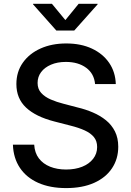

<svg xmlns="http://www.w3.org/2000/svg" viewBox="-20 -963 680 995"><path d="M322.8 11.7Q239.3 11.7 178.2 -15.4Q117.2 -42.5 83.3 -93Q49.3 -143.6 46.9 -213.4H157.2Q159.7 -170.9 181.4 -142.3Q203.1 -113.8 239.7 -99.1Q276.4 -84.5 322.3 -84.5Q369.6 -84.5 405.8 -98.9Q441.9 -113.3 462.6 -139.9Q483.4 -166.5 483.4 -201.2Q483.4 -231.9 466.8 -252.4Q450.2 -272.9 419.2 -287.1Q388.2 -301.3 345.2 -312L261.7 -333.5Q165 -358.4 115 -405.5Q64.9 -452.6 64.9 -527.3Q64.9 -590.8 98.4 -638.2Q131.8 -685.5 190.2 -711.7Q248.5 -737.8 323.2 -737.8Q399.4 -737.8 456.3 -711.2Q513.2 -684.6 545.7 -637.2Q578.1 -589.8 580.1 -527.3H472.7Q467.8 -581.5 426.5 -611.8Q385.3 -642.1 321.3 -642.1Q277.3 -642.1 244.4 -627.9Q211.4 -613.8 193.1 -589.4Q174.8 -564.9 174.8 -533.2Q174.8 -501.5 193.8 -481Q212.9 -460.4 243.4 -447.3Q273.9 -434.1 309.1 -425.3L381.8 -406.2Q423.3 -396.5 461.4 -380.1Q499.5 -363.8 529.1 -339.8Q558.6 -315.9 575.7 -282Q592.8 -248 592.8 -202.6Q592.8 -139.6 560.5 -91.1Q528.3 -42.5 467.8 -15.4Q407.2 11.7 322.8 11.7ZM249 -943.4 318.8 -858.9 387.7 -943.4H485.8V-940.4L364.7 -804.7H272L151.4 -940.4V-943.4Z"/></svg>

Font: Inter 20pt Medium
Style: Regular
Weight: 500
Version: Version 4.001;git-66647c0bb